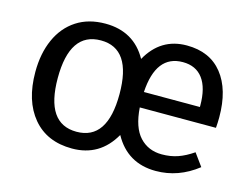

<svg xmlns="http://www.w3.org/2000/svg" viewBox="-80 -673 1075 818"><g transform="rotate(15 457.5 -263.5)"><path d="M862 -232H526Q532 -145 570 -104Q608 -63 668 -63Q706 -63 738 -74Q770 -85 805 -109L845 -54Q761 12 661 12Q536 12 476 -97Q414 12 292 12Q181 12 119 -62Q57 -136 57 -263Q57 -345 85 -407.5Q113 -470 166 -504.5Q219 -539 293 -539Q419 -539 478 -433Q537 -539 652 -539Q754 -539 809 -470Q864 -401 864 -279Q864 -256 862 -232ZM773 -306Q773 -384 742.5 -425Q712 -466 654 -466Q536 -466 526 -300H773ZM428 -264Q428 -465 293 -465Q156 -465 156 -263Q156 -62 292 -62Q428 -62 428 -264Z"/></g></svg>

Font: Fira Sans
Style: Regular
Weight: 400
Designer: bBox Type GmbH & Carrois Corporate GbR & Edenspiekermann AG
Foundry: bBox Type GmbH & Carrois Corporate GbR & Edenspiekermann AG
Version: Version 4.301